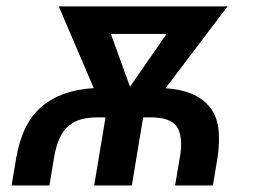

<svg xmlns="http://www.w3.org/2000/svg" viewBox="-20 -565 775 585"><path d="M130.7 0H15.3L29.1 -82Q46.9 -188.6 106.5 -239.7Q166.2 -290.8 265.6 -296.5L159.1 -545.5H673.3L484.4 -296.2Q530.5 -293 563.4 -279.5Q596.2 -266 617.9 -240.2Q639.6 -214.5 645.1 -175.4Q650.6 -136.4 642.4 -82L628.6 0H513.5L527.3 -82Q533 -111.2 531.6 -132.5Q530.2 -153.8 524.7 -168.1Q519.2 -182.5 506.7 -191.2Q494.3 -199.9 477.6 -203.7Q460.9 -207.4 437.5 -207.4H417.3L415.8 -205.3L381.7 0H267L301.5 -207.4H278.4Q248.9 -207.4 228 -201.7Q207 -196 189.8 -182Q172.6 -168 161.4 -143.3Q150.2 -118.6 144.2 -82ZM376.1 -300.8 487.6 -461.6H317.8Z"/></svg>

Font: Karasuma Gothic
Style: Medium Italic
Weight: 500
Italic angle: 9.39998°
Designer: Rasmus Andersson / Ryoko Nishizuka
Foundry: Genbu
Version: Version 1.00